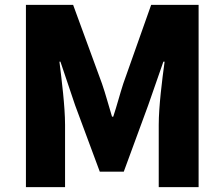

<svg xmlns="http://www.w3.org/2000/svg" viewBox="-20 -765 917 785"><path d="M86 0H246V-255C246 -329 232 -440 223 -513H227L287 -335L388 -63H486L586 -335L648 -513H653C643 -440 629 -329 629 -255V0H792V-745H598L484 -423C470 -380 458 -333 443 -288H438C424 -333 412 -380 397 -423L279 -745H86Z"/></svg>

Font: Noto Sans CJK TC Black
Style: Regular
Weight: 900
Designer: Ryoko NISHIZUKA 西塚涼子 (kana, bopomofo & ideographs); Paul D. Hunt (Latin, Greek & Cyrillic); Sandoll Communications 산돌커뮤니
Foundry: Adobe
Version: Version 2.004;hotconv 1.0.118;makeotfexe 2.5.65603